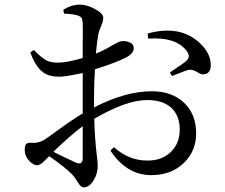

<svg xmlns="http://www.w3.org/2000/svg" viewBox="-20 -780 973 831"><path d="M343 31Q329 31 315 6Q301 -17 288 -29Q259 -58 193 -104Q170 -81 162 -74Q150 -65 140 -65Q125 -65 107 -83Q87 -104 87 -130Q87 -150 93 -156.5Q99 -163 115 -162Q144 -159 170 -174Q182 -181 220 -209Q297 -265 338 -289V-349V-464Q335 -463 329 -462Q261 -448 236 -448Q193 -448 168 -466Q135 -489 111 -553L126 -564Q162 -528 180 -519Q201 -508 235 -509Q274 -510 338 -529Q338 -554 338 -599Q339 -664 338 -679Q337 -696 333 -703Q329 -708 317 -713Q300 -719 257 -721L254 -738Q290 -760 326 -760Q356 -760 391 -741Q427 -721 427 -703Q427 -690 418 -668Q409 -648 406 -634Q400 -604 395 -548Q428 -561 470 -586Q498 -602 507 -602Q525 -603 538 -598Q558 -591 559 -572Q559 -549 527 -532Q483 -509 391 -480Q387 -423 387 -353V-315Q522 -385 638 -385Q723 -385 776 -336Q829 -286 829 -203Q829 -127 777 -76Q722 -22 635 -22Q528 -22 458 -128L473 -143Q538 -85 618 -85Q683 -85 721 -124Q758 -161 758 -220Q758 -276 725 -310Q688 -347 617 -347Q527 -347 388 -266Q390 -182 399 -107Q403 -76 403 -62Q403 -28 384.5 1.5Q366 31 343 31ZM338 -94V-234Q283 -193 211 -123Q259 -99 311 -75Q338 -66 338 -94ZM725 -451 715 -466Q719 -469 731 -477Q780 -509 789 -519Q804 -535 791 -555Q747 -621 621 -613L619 -635Q687 -654 746 -644Q804 -633 847.5 -591Q891 -549 892 -502Q894 -461 861 -458Q851 -457 835 -467Q815 -480 799 -478Q786 -476 740 -457Q729 -453 725 -451Z"/></svg>

Font: GenRyuMin TW M
Style: Regular
Weight: 500
Version: Version 1.501;PS 1;hotconv 16.6.51;makeotf.lib2.5.65220